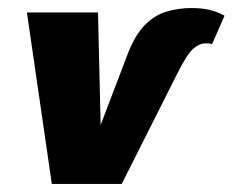

<svg xmlns="http://www.w3.org/2000/svg" viewBox="-20 -458 579 478"><path d="M109 0 47 -427H224L233 -43H191L295 -316Q314 -368 339 -394Q364 -420 394 -429Q424 -438 457 -438Q480 -438 499 -434Q518 -430 539 -419L508 -348Q504 -350 499 -350Q494 -350 490 -350Q477 -350 461.5 -337Q446 -324 422 -276L283 0Z"/></svg>

Font: Ysabeau Infant Black
Style: Italic
Weight: 900
Italic angle: -12°
Designer: Christian Thalmann (Catharsis Fonts)
Version: Version 2.001;gftools[0.9.30]; featfreeze: ss01,ss02,lnum